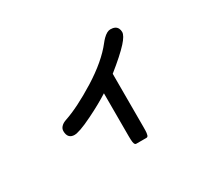

<svg xmlns="http://www.w3.org/2000/svg" viewBox="-124 -796 1248 1121"><g transform="rotate(-30 500.0 -235.0)"><path d="M223.6 -132.8Q202.6 -132.8 190.9 -144.5Q177.7 -157.7 177.7 -184.6Q177.7 -202.1 190.9 -214.8Q202.1 -226.6 223.6 -233.9Q315.4 -264.6 445.3 -345.2Q574.2 -425.8 640.6 -511.2Q650.4 -523.9 661.1 -534.7Q689 -562.5 711.9 -562.5Q747.6 -562.5 759.3 -539.1Q764.6 -528.3 764.6 -514.6Q764.6 -490.7 727.5 -449.7Q685.5 -403.3 594.7 -330.6V31.2Q594.7 56.6 593.3 66.9Q591.8 77.1 590.3 81.5Q588.9 85.9 585.9 88.9Q583 91.8 578.1 91.8H509.8Q504.9 91.8 501.5 88.4Q497.1 83.5 495.1 70.1Q493.2 56.6 493.2 31.2V-257.8Q433.1 -219.2 350.6 -178.7Q298.8 -153.3 268.8 -143.1Q238.8 -132.8 223.6 -132.8Z"/></g></svg>

Font: YuPearl-SemiBold
Style: SemiBold
Weight: 600
Designer: Max Yao
Foundry: Max-Everyday
Version: Version 1.011; ttfautohint (v1.8.3)